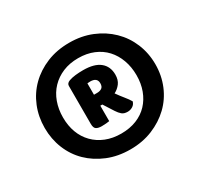

<svg xmlns="http://www.w3.org/2000/svg" viewBox="-117 -782 853 819"><g transform="rotate(-30 309.5 -372.5)"><path d="M37 -372Q37 -427 56.5 -475Q76 -523 112 -558.5Q148 -594 198 -614.5Q248 -635 309 -635Q369 -635 419 -614.5Q469 -594 505.5 -558.5Q542 -523 562 -475Q582 -427 582 -372Q582 -317 562 -269Q542 -221 505.5 -186Q469 -151 419 -130.5Q369 -110 309 -110Q248 -110 198 -130.5Q148 -151 112 -186Q76 -221 56.5 -269Q37 -317 37 -372ZM127 -372Q127 -331 139.5 -297.5Q152 -264 176 -239.5Q200 -215 233.5 -201.5Q267 -188 309 -188Q351 -188 384.5 -201.5Q418 -215 441 -239.5Q464 -264 476.5 -297.5Q489 -331 489 -372Q489 -412 476.5 -446.5Q464 -481 441 -506Q418 -531 384.5 -545Q351 -559 309 -559Q267 -559 233.5 -545Q200 -531 176 -506Q152 -481 139.5 -446.5Q127 -412 127 -372ZM290 -336V-260Q284 -259 274.5 -258Q265 -257 252 -257Q235 -257 225.5 -263Q216 -269 216 -289V-476Q216 -489 232 -495Q246 -500 264 -502Q282 -504 302 -504Q357 -504 384.5 -481.5Q412 -459 412 -419Q412 -393 399.5 -376.5Q387 -360 369 -351Q383 -331 397 -314Q411 -297 419 -283Q415 -269 403.5 -262Q392 -255 379 -255Q361 -255 351 -263.5Q341 -272 332 -286L300 -336ZM305 -390Q320 -390 329 -396.5Q338 -403 338 -419Q338 -447 304 -447Q299 -447 295.5 -446.5Q292 -446 290 -446V-390Z"/></g></svg>

Font: Baloo Tammudu
Style: Regular
Weight: 400
Designer: Omkar Shende and Ek Type
Foundry: Ek Type
Version: Version 1.443;PS 1.000;hotconv 16.6.51;makeotf.lib2.5.65220;